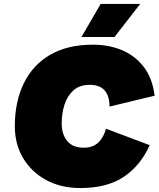

<svg xmlns="http://www.w3.org/2000/svg" viewBox="-20 -940 802 971"><path d="M489 -920H689L559 -753H392ZM386 11Q289 11 214.5 -29Q140 -69 97.5 -139.5Q55 -210 55 -302Q55 -425 100 -518Q145 -611 233 -662.5Q321 -714 449 -714Q531 -714 597.5 -686Q664 -658 707.5 -601Q751 -544 762 -456L534 -401Q533 -511 434 -511Q383 -511 352 -483.5Q321 -456 306.5 -411.5Q292 -367 292 -315Q292 -261 320 -227Q348 -193 403 -193Q449 -193 476.5 -218.5Q504 -244 516 -289L737 -206Q691 -103 606.5 -46Q522 11 386 11Z"/></svg>

Font: Prodigy Sans Black
Style: Italic
Weight: 900
Italic angle: -13°
Designer: Wei Huang
Foundry: Wei Huang
Version: Version 1.003; ttfautohint (v1.8.3)